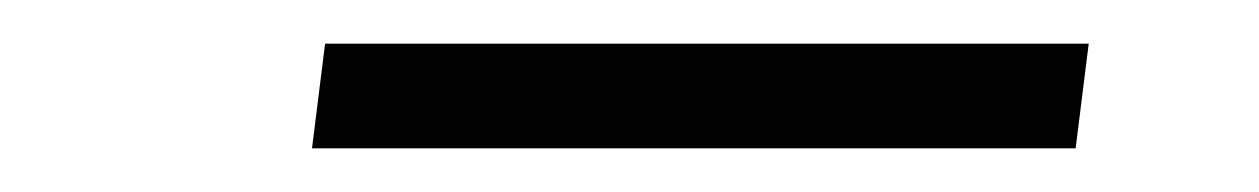

<svg xmlns="http://www.w3.org/2000/svg" viewBox="-20 -304 577 88"><path d="M123 -236 129 -284H479L473 -236Z"/></svg>

Font: Orkney Light
Style: LightItalic
Weight: 300
Designer: Samuel Oakes and Alfredo Marco Pradil
Foundry: Alfredo Marco Pradil
Version: 1.0; ttfautohint (v1.5)